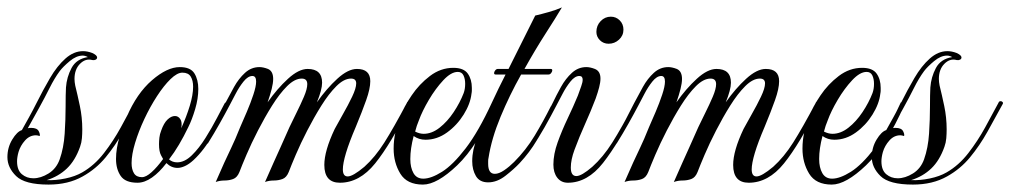

<svg xmlns="http://www.w3.org/2000/svg" viewBox="-30 -488 2726 518"><path d="M101 10Q37 10 13.5 -13Q-10 -36 -10 -64Q-10 -90 3 -111.5Q16 -133 29 -137Q38 -153 48.5 -172Q59 -191 68 -209Q86 -245 105 -277.5Q124 -310 146.5 -330Q169 -350 194 -350Q206 -350 219 -345Q232 -339 232 -333Q232 -329 228 -327Q224 -325 219 -326Q201 -331 186 -316Q171 -301 171 -275Q171 -271 171.5 -266.5Q172 -262 173 -257Q179 -233 185.5 -202Q192 -171 192 -139Q192 -127 191 -115Q190 -103 186 -92Q173 -55 150.5 -33.5Q128 -12 96 -2Q120 -1 146.5 -6.5Q173 -12 192 -23Q225 -42 250.5 -75Q276 -108 296 -144.5Q316 -181 332 -211Q333 -215 338 -215Q341 -215 343 -212.5Q345 -210 343 -207Q323 -170 302 -132.5Q281 -95 255 -63.5Q229 -32 193 -12Q154 10 101 10ZM60 -7Q80 -7 101 -20Q122 -33 131 -58Q142 -89 144.5 -127.5Q147 -166 147 -200Q147 -234 148 -252Q150 -280 163 -304.5Q176 -329 207 -334Q200 -338 193 -338Q176 -338 158 -323Q140 -308 131 -296Q117 -277 104 -251Q91 -225 75 -196L45 -142Q48 -143 54 -143Q70 -143 74.5 -134Q79 -125 77 -121Q74 -122 71.5 -122.5Q69 -123 67 -123Q50 -123 37.5 -109Q25 -95 20 -78Q18 -71 17 -64.5Q16 -58 16 -53Q16 -29 29 -18Q42 -7 60 -7Z M341 5Q308 5 295.5 -13.5Q283 -32 283 -59Q283 -88 293 -120.5Q303 -153 312 -173Q339 -236 380 -271.5Q421 -307 455 -307Q484 -307 494.5 -290Q505 -273 505 -248Q505 -222 496.5 -193.5Q488 -165 478 -145Q466 -120 453 -98Q440 -76 426 -58Q435 -50 448 -50Q468 -50 487.5 -69Q507 -88 524.5 -116Q542 -144 555.5 -170Q569 -196 576 -209Q578 -212 580 -212Q582 -212 584 -208.5Q586 -205 584 -201Q568 -167 544.5 -125Q521 -83 492 -56Q480 -45 469 -40Q458 -35 449 -35Q432 -35 419 -48Q400 -23 380 -9Q360 5 341 5ZM353 -10Q364 -10 379 -23.5Q394 -37 410 -59Q410 -59 404.5 -69Q399 -79 399 -99Q399 -107 400 -116.5Q401 -126 405 -136Q412 -156 422 -165.5Q432 -175 442 -175Q451 -175 456.5 -166.5Q462 -158 459 -142Q473 -173 482 -202.5Q491 -232 491 -254Q491 -271 484.5 -281.5Q478 -292 462 -292Q448 -292 430 -274.5Q412 -257 393.5 -228.5Q375 -200 359.5 -167Q344 -134 334.5 -102.5Q325 -71 325 -48Q325 -31 331.5 -20.5Q338 -10 353 -10Z M887 5Q845 5 845 -43Q845 -81 873 -140Q882 -157 895.5 -180.5Q909 -204 920 -227Q931 -250 931 -263Q931 -276 917 -276Q898 -276 877.5 -255.5Q857 -235 837 -203Q817 -171 799 -136Q781 -101 768 -70.5Q755 -40 749 -24Q743 -9 732 -5Q721 -1 708.5 -1Q696 -1 685 3Q699 -29 708 -49Q717 -69 726.5 -90Q736 -111 751 -145Q759 -162 770 -184Q781 -206 790 -227Q799 -248 799 -261Q799 -276 784 -276Q765 -276 744.5 -255.5Q724 -235 704 -203Q684 -171 666 -136Q648 -101 635 -70.5Q622 -40 616 -24Q610 -9 599 -5Q588 -1 575.5 -1Q563 -1 552 3Q566 -29 575 -49Q584 -69 594 -89.5Q604 -110 618 -145Q626 -163 636 -186.5Q646 -210 653.5 -232.5Q661 -255 661 -268Q661 -283 651 -283Q639 -283 627 -268Q615 -253 605.5 -234.5Q596 -216 590 -205Q578 -182 562.5 -154.5Q547 -127 532 -103Q531 -100 527 -100Q524 -100 522 -102Q520 -104 522 -108Q538 -133 552.5 -160.5Q567 -188 578 -210Q589 -231 601.5 -253.5Q614 -276 631 -291.5Q648 -307 670 -307Q680 -307 693 -302Q707 -296 707 -275Q707 -264 703 -248Q699 -232 692 -212Q718 -249 747 -275.5Q776 -302 800 -302Q839 -302 839 -265Q839 -246 825 -212Q851 -249 880 -275.5Q909 -302 933 -302Q969 -302 969 -269Q969 -249 958 -218Q947 -187 930 -146Q912 -104 903.5 -75.5Q895 -47 895 -31Q895 -12 908 -12Q922 -12 953 -38Q982 -64 1007 -103.5Q1032 -143 1068 -211Q1068 -213 1070 -213Q1073 -213 1076 -210Q1079 -207 1077 -205Q1024 -99 982 -47Q940 5 887 5Z M1111 10Q1068 10 1050 -19.5Q1032 -49 1032 -87Q1032 -110 1037 -132Q1042 -154 1049 -173Q1060 -200 1080.5 -230.5Q1101 -261 1130 -283Q1159 -305 1193 -305Q1221 -305 1232 -289.5Q1243 -274 1243 -251Q1243 -247 1243 -243.5Q1243 -240 1242 -235Q1239 -208 1221 -179Q1203 -150 1176 -130.5Q1149 -111 1118 -111Q1100 -111 1086 -121Q1077 -87 1077 -59Q1077 -36 1085.5 -21Q1094 -6 1112 -6Q1133 -6 1162.5 -24.5Q1192 -43 1226.5 -88Q1261 -133 1297 -211Q1297 -212 1299 -212Q1302 -212 1305.5 -209.5Q1309 -207 1307 -205Q1258 -94 1203.5 -42Q1149 10 1111 10ZM1113 -127Q1135 -127 1156 -143.5Q1177 -160 1194 -185.5Q1211 -211 1221 -237Q1225 -248 1225 -262Q1225 -275 1220.5 -284.5Q1216 -294 1205 -294Q1187 -294 1166 -271.5Q1145 -249 1127 -218.5Q1109 -188 1100 -163Q1097 -156 1094.5 -148.5Q1092 -141 1090 -133Q1102 -127 1113 -127Z M1287 4Q1264 4 1254 -13Q1244 -30 1244 -53Q1244 -84 1257 -115Q1278 -170 1296.5 -210Q1315 -250 1334 -287H1307Q1303 -287 1303 -291Q1303 -294 1306 -298Q1309 -302 1313 -302H1342L1414 -446Q1431 -450 1450.5 -455.5Q1470 -461 1486 -468Q1470 -441 1442 -397.5Q1414 -354 1385 -302H1456Q1460 -302 1460 -298Q1460 -295 1457 -291Q1454 -287 1450 -287H1376Q1345 -232 1320.5 -173Q1296 -114 1288 -62Q1287 -58 1287 -53.5Q1287 -49 1287 -46Q1287 -19 1305 -19Q1316 -19 1330 -28.5Q1344 -38 1357 -51Q1389 -83 1412.5 -122Q1436 -161 1456 -201Q1458 -203 1459 -203Q1466 -203 1466 -195Q1465 -195 1460.5 -186Q1456 -177 1455 -176Q1437 -141 1418 -109Q1399 -77 1372 -48Q1357 -32 1334 -14Q1311 4 1287 4Z M1612 -370Q1598 -370 1588.5 -379.5Q1579 -389 1579 -402Q1579 -419 1590.5 -431Q1602 -443 1618 -443Q1632 -443 1642 -433Q1652 -423 1652 -408Q1652 -392 1640 -381Q1628 -370 1612 -370ZM1502 5Q1484 5 1473.5 -8.5Q1463 -22 1463 -44Q1463 -72 1474.5 -104Q1486 -136 1501.5 -168.5Q1517 -201 1529 -230Q1534 -244 1538 -255Q1542 -266 1542 -273Q1542 -283 1533 -283Q1521 -283 1509 -268Q1497 -253 1487.5 -234.5Q1478 -216 1472 -205Q1457 -176 1439.5 -145Q1422 -114 1404 -88Q1404 -87 1402 -87Q1400 -87 1397 -90Q1394 -93 1395 -94Q1414 -121 1430.5 -151.5Q1447 -182 1461 -210Q1471 -231 1483.5 -253.5Q1496 -276 1513 -291.5Q1530 -307 1552 -307Q1562 -307 1575 -302Q1590 -296 1590 -276Q1590 -266 1586.5 -252.5Q1583 -239 1577 -222Q1564 -188 1548.5 -153.5Q1533 -119 1520 -84Q1510 -57 1510 -36Q1510 -13 1525 -13Q1539 -13 1568 -38Q1597 -64 1622 -103.5Q1647 -143 1682 -210Q1683 -212 1686 -212Q1688 -212 1690.5 -209.5Q1693 -207 1692 -205Q1639 -102 1597 -48.5Q1555 5 1502 5Z M1990 5Q1948 5 1948 -43Q1948 -81 1976 -140Q1985 -157 1998.5 -180.5Q2012 -204 2023 -227Q2034 -250 2034 -263Q2034 -276 2020 -276Q2001 -276 1980.5 -255.5Q1960 -235 1940 -203Q1920 -171 1902 -136Q1884 -101 1871 -70.5Q1858 -40 1852 -24Q1846 -9 1835 -5Q1824 -1 1811.5 -1Q1799 -1 1788 3Q1802 -29 1811 -49Q1820 -69 1829.5 -90Q1839 -111 1854 -145Q1862 -162 1873 -184Q1884 -206 1893 -227Q1902 -248 1902 -261Q1902 -276 1887 -276Q1868 -276 1847.5 -255.5Q1827 -235 1807 -203Q1787 -171 1769 -136Q1751 -101 1738 -70.5Q1725 -40 1719 -24Q1713 -9 1702 -5Q1691 -1 1678.5 -1Q1666 -1 1655 3Q1669 -29 1678 -49Q1687 -69 1697 -89.5Q1707 -110 1721 -145Q1729 -163 1739 -186.5Q1749 -210 1756.5 -232.5Q1764 -255 1764 -268Q1764 -283 1754 -283Q1742 -283 1730 -268Q1718 -253 1708.5 -234.5Q1699 -216 1693 -205Q1681 -182 1665.5 -154.5Q1650 -127 1635 -103Q1634 -100 1630 -100Q1627 -100 1625 -102Q1623 -104 1625 -108Q1641 -133 1655.5 -160.5Q1670 -188 1681 -210Q1692 -231 1704.5 -253.5Q1717 -276 1734 -291.5Q1751 -307 1773 -307Q1783 -307 1796 -302Q1810 -296 1810 -275Q1810 -264 1806 -248Q1802 -232 1795 -212Q1821 -249 1850 -275.5Q1879 -302 1903 -302Q1942 -302 1942 -265Q1942 -246 1928 -212Q1954 -249 1983 -275.5Q2012 -302 2036 -302Q2072 -302 2072 -269Q2072 -249 2061 -218Q2050 -187 2033 -146Q2015 -104 2006.5 -75.5Q1998 -47 1998 -31Q1998 -12 2011 -12Q2025 -12 2056 -38Q2085 -64 2110 -103.5Q2135 -143 2171 -211Q2171 -213 2173 -213Q2176 -213 2179 -210Q2182 -207 2180 -205Q2127 -99 2085 -47Q2043 5 1990 5Z M2214 10Q2171 10 2153 -19.5Q2135 -49 2135 -87Q2135 -110 2140 -132Q2145 -154 2152 -173Q2163 -200 2183.5 -230.5Q2204 -261 2233 -283Q2262 -305 2296 -305Q2324 -305 2335 -289.5Q2346 -274 2346 -251Q2346 -247 2346 -243.5Q2346 -240 2345 -235Q2342 -208 2324 -179Q2306 -150 2279 -130.5Q2252 -111 2221 -111Q2203 -111 2189 -121Q2180 -87 2180 -59Q2180 -36 2188.5 -21Q2197 -6 2215 -6Q2236 -6 2265.5 -24.5Q2295 -43 2329.5 -88Q2364 -133 2400 -211Q2400 -212 2402 -212Q2405 -212 2408.5 -209.5Q2412 -207 2410 -205Q2361 -94 2306.5 -42Q2252 10 2214 10ZM2216 -127Q2238 -127 2259 -143.5Q2280 -160 2297 -185.5Q2314 -211 2324 -237Q2328 -248 2328 -262Q2328 -275 2323.5 -284.5Q2319 -294 2308 -294Q2290 -294 2269 -271.5Q2248 -249 2230 -218.5Q2212 -188 2203 -163Q2200 -156 2197.5 -148.5Q2195 -141 2193 -133Q2205 -127 2216 -127Z M2433 10Q2369 10 2345.5 -13Q2322 -36 2322 -64Q2322 -90 2335 -111.5Q2348 -133 2361 -137Q2370 -153 2380.5 -172Q2391 -191 2400 -209Q2418 -245 2437 -277.5Q2456 -310 2478.5 -330Q2501 -350 2526 -350Q2538 -350 2551 -345Q2564 -339 2564 -333Q2564 -329 2560 -327Q2556 -325 2551 -326Q2533 -331 2518 -316Q2503 -301 2503 -275Q2503 -271 2503.5 -266.5Q2504 -262 2505 -257Q2511 -233 2517.5 -202Q2524 -171 2524 -139Q2524 -127 2523 -115Q2522 -103 2518 -92Q2505 -55 2482.5 -33.5Q2460 -12 2428 -2Q2452 -1 2478.5 -6.5Q2505 -12 2524 -23Q2557 -42 2582.5 -75Q2608 -108 2628 -144.5Q2648 -181 2664 -211Q2665 -215 2670 -215Q2673 -215 2675 -212.5Q2677 -210 2675 -207Q2655 -170 2634 -132.5Q2613 -95 2587 -63.5Q2561 -32 2525 -12Q2486 10 2433 10ZM2392 -7Q2412 -7 2433 -20Q2454 -33 2463 -58Q2474 -89 2476.5 -127.5Q2479 -166 2479 -200Q2479 -234 2480 -252Q2482 -280 2495 -304.5Q2508 -329 2539 -334Q2532 -338 2525 -338Q2508 -338 2490 -323Q2472 -308 2463 -296Q2449 -277 2436 -251Q2423 -225 2407 -196L2377 -142Q2380 -143 2386 -143Q2402 -143 2406.5 -134Q2411 -125 2409 -121Q2406 -122 2403.5 -122.5Q2401 -123 2399 -123Q2382 -123 2369.5 -109Q2357 -95 2352 -78Q2350 -71 2349 -64.5Q2348 -58 2348 -53Q2348 -29 2361 -18Q2374 -7 2392 -7Z"/></svg>

Font: Mea Culpa
Style: Regular
Weight: 400
Designer: Robert E. Leuschke
Foundry: Robert E. Leuschke
Version: Version 1.010; ttfautohint (v1.8.3)